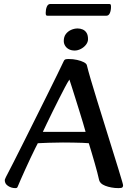

<svg xmlns="http://www.w3.org/2000/svg" viewBox="-20 -956 683 989"><path d="M58.8 13Q38.9 13 21.8 2Q4.6 -9 4.6 -27.6Q4.6 -30.8 6.5 -34.8Q8.3 -38.8 10.9 -44.8Q25.1 -71.8 49.4 -119.5Q73.6 -167.1 103.2 -226.3Q132.8 -285.6 164.1 -348.4Q195.4 -411.1 224.1 -468.9Q252.7 -526.6 274.8 -571.7Q296.8 -616.8 307.7 -639.8Q310.6 -647.2 315.3 -649.6Q320 -652 333.9 -652Q356.7 -652 377.5 -647.3Q398.2 -642.6 412 -635.4Q425.8 -628.1 427.5 -619.8Q433.4 -594.7 447.3 -547.3Q461.2 -499.9 479.8 -439.9Q498.3 -379.8 518.4 -315.6Q538.4 -251.4 556.8 -192Q575.2 -132.6 589.4 -87.1Q603.6 -41.6 609.7 -19.6Q612 -10.7 613 -7.1Q614 -3.6 614 -0.9Q614 5.9 610 9.5Q606 13 589.7 13Q571.7 13 553.9 9.7Q536.2 6.5 521.9 0.8Q507.6 -4.9 499.9 -12.3Q496.6 -15.5 493.7 -20.7Q490.7 -26 488.7 -36.2Q486.3 -47.2 481 -68.1Q475.7 -88.9 468.2 -114.6Q460.7 -140.4 452.8 -167.4Q444.9 -194.5 437.4 -218.3Q425.8 -219.7 403.9 -220.3Q381.9 -221 355.8 -221.5Q329.6 -222 304.2 -222Q266.7 -222 230.7 -220.6Q194.8 -219.3 174.8 -218.3Q171.4 -212.2 161 -191.2Q150.6 -170.2 137.2 -142Q123.8 -113.7 110.6 -84.4Q97.4 -55 86.8 -31.2Q76.2 -7.4 71.9 3.7Q70.2 8.4 67.9 10.7Q65.6 13 58.8 13ZM200.7 -276.7H420.9Q416.2 -294.4 407.6 -322.9Q399 -351.4 388.7 -384.6Q378.4 -417.8 368.3 -449.8Q358.1 -481.8 350 -507.8Q341.9 -533.8 337.5 -546.2Q327.7 -531.7 313.8 -505Q299.8 -478.2 283.4 -446Q267.1 -413.7 250.8 -380.7Q234.5 -347.6 221.4 -320.3Q208.3 -292.9 200.7 -276.7ZM364.8 -695.7Q347.7 -695.7 335.2 -702.2Q322.8 -708.6 315.7 -720Q308.5 -731.4 308.5 -745Q308.5 -766.3 318.9 -780.3Q329.3 -794.4 345.9 -801.9Q362.6 -809.4 380 -809.4Q393.9 -809.4 406.1 -804.1Q418.3 -798.8 425.9 -786.8Q433.4 -774.8 433.4 -754.1Q433.4 -739.5 423 -725.8Q412.5 -712.2 396.6 -704Q380.6 -695.7 364.8 -695.7ZM225 -875Q220 -875 217.7 -877.4Q215.4 -879.9 215.4 -889.3Q215.4 -907.3 221.2 -921.4Q227 -935.5 239.4 -935.5H542.2Q547.5 -935.5 549.6 -933.1Q551.8 -930.6 551.8 -921.3Q551.8 -902.5 546 -888.8Q540.2 -875 527.9 -875Z"/></svg>

Font: Briem Hand Thin
Style: Regular
Weight: 100
Designer: Gunnlaugur SE Briem, Eben Sorkin
Foundry: Sorkin Type Co.
Version: Version 1.003